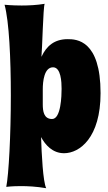

<svg xmlns="http://www.w3.org/2000/svg" viewBox="-20 -790 569 1010"><path d="M4 -765C28 -677 37 -482 37 -288C37 -79 26 128 13 193C13 193 42 189 89 189C125 189 171 191 223 200C206 165 199 21 196 -69C218 -28 256 16 317 16C399 16 509 -66 509 -300C509 -580 382 -584 336 -584C268 -584 225 -550 198 -491C202 -524 207 -755 215 -770C174 -763 130 -761 94 -761C42 -761 4 -765 4 -765ZM205 -320C205 -361 212 -436 259 -436C301 -436 304 -358 304 -323C304 -287 301 -164 254 -164C210 -164 205 -206 205 -241C205 -246 205 -252 205 -320Z"/></svg>

Font: Spicy Rice
Style: Regular
Weight: 400
Designer: Astigmatic (AOETI)
Foundry: Astigmatic (AOETI)
Version: Version 1.000